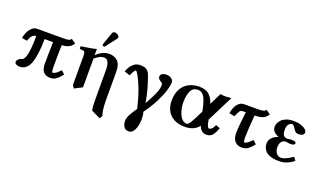

<svg xmlns="http://www.w3.org/2000/svg" viewBox="-89 -1235 3432 2051"><g transform="rotate(20 1627.0 -209.0)"><path d="M449 -433Q470 -433 494 -437Q518 -441 526 -459L577 -424Q557 -390 524.5 -375Q492 -360 448 -358Q446 -331 445.5 -270Q445 -209 445 -109Q445 -48 456 -48Q463 -48 484 -57.5Q505 -67 542 -107L580 -72Q568 -57 550 -37Q532 -17 508 -2.5Q484 12 453 12Q410 12 387 -5Q364 -22 355 -50Q346 -78 346 -109Q346 -153 347 -212.5Q348 -272 350 -357H254Q253 -177 218.5 -82.5Q184 12 100 12Q86 12 66 4Q46 -4 46 -26Q46 -33 57.5 -49.5Q69 -66 98 -73Q106 -75 116.5 -85Q127 -95 136.5 -123Q146 -151 152.5 -207Q159 -263 159 -357Q134 -356 115.5 -337Q97 -318 83 -276L23 -285Q27 -316 42.5 -350Q58 -384 83.5 -408.5Q109 -433 142 -433Z M937 -681Q952 -681 970 -669.5Q988 -658 988 -643Q988 -634 983 -628L889 -506Q883 -498 878 -498Q872 -498 865 -502.5Q858 -507 858 -512Q858 -513 858 -516Q858 -519 859 -521L909 -664Q912 -672 920.5 -676.5Q929 -681 937 -681ZM816 -381Q831 -393 851.5 -408Q872 -423 899 -434Q926 -445 958 -445Q1019 -445 1056 -409Q1093 -373 1093 -284V0Q1093 62 1096 101.5Q1099 141 1104 165Q1109 189 1115 205L1096 237L993 188Q986 157 984.5 109.5Q983 62 983 0V-277Q983 -324 968.5 -356.5Q954 -389 922 -389Q891 -389 867.5 -375.5Q844 -362 816 -341V-13L727 33L706 -1V-321Q706 -359 700.5 -370.5Q695 -382 684 -383L643 -387L641 -417Q694 -424 739.5 -432Q785 -440 809 -447Q811 -447 813.5 -446.5Q816 -446 816 -444L814 -381Z M1689 -386Q1689 -348 1670 -287.5Q1651 -227 1612 -150.5Q1573 -74 1511 12Q1518 34 1520 55Q1522 76 1522 96Q1522 109 1519 136Q1516 163 1506.5 192.5Q1497 222 1479 242.5Q1461 263 1432 263Q1404 263 1388 247Q1372 231 1366 210Q1360 189 1360 174Q1360 141 1378.5 102.5Q1397 64 1437 9V2Q1413 -106 1379.5 -196Q1346 -286 1307 -352Q1293 -375 1284 -375Q1277 -375 1265 -354Q1253 -333 1240 -304L1176 -325Q1185 -351 1201.5 -378.5Q1218 -406 1245 -425.5Q1272 -445 1311 -445Q1351 -445 1373 -434.5Q1395 -424 1407 -405.5Q1419 -387 1427 -363Q1450 -299 1469 -231Q1488 -163 1501 -83Q1542 -154 1570 -216Q1598 -278 1598 -316Q1598 -332 1595 -338.5Q1592 -345 1587 -347Q1574 -353 1558 -367.5Q1542 -382 1542 -399Q1542 -423 1562 -434Q1582 -445 1608 -445Q1642 -445 1665.5 -428.5Q1689 -412 1689 -386Z M1980 -445Q2058 -445 2097 -408.5Q2136 -372 2154 -312L2221 -448Q2245 -444 2257 -443Q2269 -442 2278 -442Q2289 -442 2306 -443.5Q2323 -445 2345 -447L2193 -144L2195 -146Q2202 -102 2211.5 -80.5Q2221 -59 2230 -59Q2241 -59 2257 -70Q2273 -81 2290 -120L2338 -102Q2316 -41 2292.5 -14.5Q2269 12 2225 12Q2164 12 2139 -57Q2108 -20 2069 -4Q2030 12 1981 12Q1906 12 1855.5 -15.5Q1805 -43 1779.5 -91.5Q1754 -140 1754 -202Q1754 -272 1775 -319Q1796 -366 1829.5 -393.5Q1863 -421 1903 -433Q1943 -445 1980 -445ZM2103 -206 2095 -241Q2085 -288 2071 -326Q2057 -364 2035.5 -386Q2014 -408 1980 -408Q1924 -408 1900.5 -358.5Q1877 -309 1877 -226Q1877 -196 1884 -161.5Q1891 -127 1904.5 -96Q1918 -65 1939.5 -45.5Q1961 -26 1989 -26Q2002 -26 2018.5 -49Q2035 -72 2053.5 -107.5Q2072 -143 2090 -180Z M2498 -432H2662Q2684 -432 2708 -436.5Q2732 -441 2740 -459L2790 -424Q2769 -386 2733 -371.5Q2697 -357 2645 -357H2641Q2634 -277 2630 -213Q2626 -149 2626 -109Q2626 -48 2636 -48Q2644 -48 2662.5 -57.5Q2681 -67 2721 -107L2759 -72Q2734 -38 2703 -13Q2672 12 2628 12Q2577 12 2548.5 -20.5Q2520 -53 2520 -112Q2520 -151 2525.5 -214.5Q2531 -278 2541 -357H2508Q2484 -357 2472.5 -340Q2461 -323 2442 -276L2380 -288Q2383 -308 2390.5 -333Q2398 -358 2411.5 -380.5Q2425 -403 2446.5 -417.5Q2468 -432 2498 -432Z M2985 -121Q2985 -83 3005 -56Q3025 -29 3059 -29Q3086 -29 3119 -45.5Q3152 -62 3189 -87L3216 -52Q3190 -27 3147 -7.5Q3104 12 3049 12Q2991 12 2954.5 -0.5Q2918 -13 2898 -33.5Q2878 -54 2870.5 -76.5Q2863 -99 2863 -118Q2863 -130 2867.5 -149.5Q2872 -169 2892.5 -190.5Q2913 -212 2961 -229Q2921 -245 2902 -266.5Q2883 -288 2883 -322Q2883 -337 2891.5 -358Q2900 -379 2919.5 -399Q2939 -419 2972.5 -432Q3006 -445 3056 -445Q3101 -445 3136 -434Q3171 -423 3191 -406Q3211 -389 3211 -370Q3211 -354 3201 -345.5Q3191 -337 3177.5 -333.5Q3164 -330 3154 -330Q3126 -330 3114 -340.5Q3102 -351 3094 -364Q3086 -379 3075 -393.5Q3064 -408 3050 -408Q3033 -408 3014.5 -389.5Q2996 -371 2996 -325Q2996 -276 3012.5 -259.5Q3029 -243 3052 -243Q3052 -243 3054 -243.5Q3056 -244 3060 -244Q3070 -246 3084.5 -247Q3099 -248 3103 -248Q3153 -248 3153 -227Q3153 -216 3142 -209Q3131 -202 3102 -202Q3098 -202 3090.5 -203Q3083 -204 3075 -205Q3067 -207 3060 -207.5Q3053 -208 3051 -208Q3020 -208 3002.5 -185Q2985 -162 2985 -121Z"/></g></svg>

Font: Libertinus Serif SemiBold
Style: Regular
Weight: 600
Designer: Philipp H. Poll, Khaled Hosny
Foundry: Caleb Maclennan
Version: Version 7.051;RELEASE